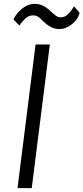

<svg xmlns="http://www.w3.org/2000/svg" viewBox="-20 -978 434 998"><path d="M71 0 165 -747H239L145 0ZM288 -827Q263.5 -827 242.5 -838.8Q221.5 -850.5 205 -867Q189.5 -883 178.5 -890.5Q167.5 -898 151 -898Q131 -898 113.2 -882.8Q95.5 -867.5 81 -845L50 -877Q60 -898 77 -916.5Q94 -935 115.2 -946.5Q136.5 -958 160 -958Q184 -958 204.5 -947.8Q225 -937.5 245 -918Q261 -903 271.5 -895.5Q282 -888 296 -888Q313.5 -888 327 -898.8Q340.5 -909.5 350 -923Q359.5 -936.5 365 -945L394 -911Q388 -888 371.5 -869Q355 -850 333 -838.5Q311 -827 288 -827Z"/></svg>

Font: Koeln Type Sans Light
Style: Italic
Weight: 300
Italic angle: -7.5°
Designer: Eben Sorkin
Foundry: Eben Sorkin
Version: Version 2.001